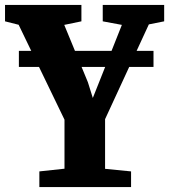

<svg xmlns="http://www.w3.org/2000/svg" viewBox="-34 -763 689 783"><path d="M229 -75V-275L42 -662L-13.5 -676V-743H298V-676L228 -661.5L324.5 -427.5L344.5 -363.5L370 -427.5L463 -661.5L385 -676V-743H635.5V-676L573 -663.5L394.5 -277V-74.5L500.5 -64V0H126.5V-64ZM592 -555.5V-490H43V-555.5Z"/></svg>

Font: Merriweather 24pt SemiCondensed Black
Style: Regular
Weight: 900
Width: 4
Designer: Eben Sorkin
Foundry: Eben Sorkin
Version: Version 2.100